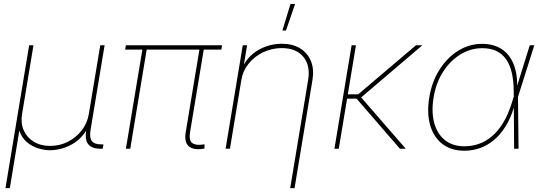

<svg xmlns="http://www.w3.org/2000/svg" viewBox="-20 -770 2792 994"><path d="M8.3 204.1 130.9 -535.6H153.3L94.2 -179.7Q86.4 -132.8 102.8 -95.5Q119.1 -58.1 154.8 -36.4Q190.4 -14.6 239.7 -14.6Q289.6 -14.6 332 -36.4Q374.5 -58.1 403.3 -95.5Q432.1 -132.8 439.9 -179.7L499 -535.6H521.5L448.7 -96.7Q442.4 -56.6 455.6 -39.6Q468.8 -22.5 503.9 -22.5H515.6L511.7 0H500Q455.1 0 436.8 -23.4Q418.5 -46.9 426.3 -96.7L439.9 -179.7H457.5Q448.7 -127.9 425.5 -92Q402.3 -56.2 370.6 -34.2Q338.9 -12.2 304.4 -2.2Q270 7.8 239.7 7.8Q209.5 7.8 177.2 -2.2Q145 -12.2 119.1 -34.2Q93.3 -56.2 80.6 -92Q67.9 -127.9 76.7 -179.7H94.2L30.8 204.1Z M1029.3 0.5Q981.4 7.8 957.3 -12.9Q933.1 -33.7 941.4 -85.4L1014.2 -523.9H1036.6L963.9 -85.4Q957 -42.5 975.6 -29.3Q994.1 -16.1 1032.2 -22Q1035.6 -22.9 1035.6 -22.7Q1035.6 -22.5 1038.6 -22.9V-1Q1036.6 -0.5 1034.2 -0.2Q1031.7 0 1029.3 0.5ZM631.8 0 718.8 -523.9H741.2L654.3 0ZM627.9 -513.2 631.8 -535.6H1129.9L1126 -513.2Z M1229.5 -356 1170.4 0H1147.9L1236.8 -535.6H1259.3L1239.7 -418.5H1233.9Q1252.9 -460.4 1285.2 -488Q1317.4 -515.6 1357.2 -529.5Q1397 -543.5 1438.5 -543.5Q1494.6 -543.5 1533.4 -519.8Q1572.3 -496.1 1589.6 -454.1Q1606.9 -412.1 1597.7 -356L1504.9 204.1H1482.4L1575.2 -356Q1587.9 -430.2 1550.5 -475.6Q1513.2 -521 1439 -521Q1388.2 -521 1343.3 -499.8Q1298.3 -478.5 1267.8 -441.2Q1237.3 -403.8 1229.5 -356ZM1441.9 -611.8 1483.9 -749.5H1507.8L1460.4 -611.8Z M1822.8 -535.6 1733.9 0H1711.4L1800.3 -535.6ZM2166.5 -535.6 1842.3 -259.3H1762.2L1766.1 -281.7H1834.5L2133.3 -535.6ZM2050.3 0 1819.3 -267.1 1844.2 -272 2080.6 0Z M2384.3 10.3Q2315.4 10.3 2270 -24.9Q2224.6 -60.1 2206.8 -122.8Q2189 -185.5 2202.6 -267.1Q2215.8 -347.2 2255.4 -409.4Q2294.9 -471.7 2352.1 -507.3Q2409.2 -543 2476.1 -543Q2522 -543 2556.4 -527.3Q2590.8 -511.7 2613.8 -482.4Q2636.7 -453.1 2647.7 -411.9Q2658.7 -370.6 2657.2 -318.4H2663.1L2661.6 -270.5L2664.6 0H2641.6L2639.6 -297.9Q2639.2 -351.6 2629.6 -393.1Q2620.1 -434.6 2600.3 -462.9Q2580.6 -491.2 2550 -505.9Q2519.5 -520.5 2476.6 -520.5Q2416.5 -520.5 2363.5 -488Q2310.5 -455.6 2273.9 -398.4Q2237.3 -341.3 2225.1 -267.1Q2212.4 -191.9 2227.8 -134.5Q2243.2 -77.1 2283 -44.9Q2322.8 -12.7 2384.3 -12.7Q2423.3 -12.7 2459.2 -25.1Q2495.1 -37.6 2526.6 -64.2Q2558.1 -90.8 2584 -132.8Q2609.9 -174.8 2628.4 -233.4L2722.7 -535.6H2746.1L2661.1 -266.6L2647 -215.8H2641.1Q2623.5 -157.2 2596.7 -114.5Q2569.8 -71.8 2535.9 -43.9Q2502 -16.1 2463.6 -2.9Q2425.3 10.3 2384.3 10.3Z"/></svg>

Font: Inter 20pt Thin
Style: Italic
Weight: 250
Italic angle: -9.3988°
Version: Version 4.001;git-66647c0bb